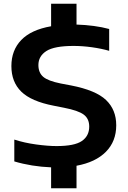

<svg xmlns="http://www.w3.org/2000/svg" viewBox="-20 -880 678 1020"><path d="M251.5 120V9Q200 7 150.5 -1Q101 -9 56 -22.5V-138.5Q109.5 -121 172.2 -112.5Q235 -104 280.5 -104Q376 -104 415 -131Q454 -158 454 -207.5Q454 -249.5 424.8 -271.2Q395.5 -293 320.5 -307.5L265 -318.5Q146 -341.5 93.2 -393Q40.5 -444.5 40.5 -529Q40.5 -613 93 -667.5Q145.5 -722 251.5 -740.5V-860H386.5V-749.5Q434.5 -748 478.8 -742Q523 -736 560 -726V-610Q518.5 -622 468.2 -629Q418 -636 371 -636Q268.5 -636 226.2 -608.8Q184 -581.5 184 -534.5Q184 -494 209.5 -472Q235 -450 302.5 -436.5L358 -426Q489 -400.5 543.2 -348.8Q597.5 -297 597.5 -214.5Q597.5 -129 542.5 -73.5Q487.5 -18 386.5 0.5V120Z"/></svg>

Font: Encode Sans Exp SmBold
Style: Regular
Weight: 600
Width: 7
Designer: Multiple Designers
Foundry: Impallari Type
Version: Version 3.002; ttfautohint (v1.8.3) -l 8 -r 50 -G 200 -x 14 